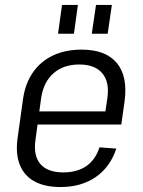

<svg xmlns="http://www.w3.org/2000/svg" viewBox="-20 -747 575 774"><path d="M224 7Q160 7 118.5 -16Q77 -39 59.5 -83.5Q42 -128 51 -191L73 -349Q82 -411 113 -455.5Q144 -500 194 -523.5Q244 -547 309 -547Q406 -547 451 -493Q496 -439 482 -337L469 -245H118L125 -298H417L401 -271L413 -353Q422 -417 392 -452Q362 -487 300 -487Q236 -487 196 -452Q156 -417 146 -353L123 -183Q114 -119 143 -85.5Q172 -52 235 -52Q291 -52 328 -77.5Q365 -103 381 -153L449 -148Q424 -73 365.5 -33Q307 7 224 7ZM294 -727 278 -611H214L230 -727ZM431 -727 414 -611H350L367 -727Z"/></svg>

Font: Pathway Extreme SemiCondensed Light
Style: Italic
Weight: 300
Width: 4
Italic angle: -8°
Version: Version 1.001;gftools[0.9.26]